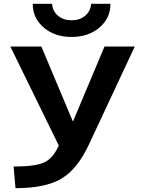

<svg xmlns="http://www.w3.org/2000/svg" viewBox="-20 -973 748 1003"><path d="M151 -953H252Q255 -914 283.5 -890.5Q312 -867 354 -867Q396 -867 424.5 -890.5Q453 -914 456 -953H557Q557 -878 499.5 -829Q442 -780 354 -780Q266 -780 208.5 -829Q151 -878 151 -953ZM61 10 51 -103Q166 -103 212 -125Q258 -147 287 -213L34 -730H196L360 -340H362L526 -730H684L444 -217Q384 -89 300.5 -39.5Q217 10 61 10Z"/></svg>

Font: M PLUS 1p
Style: Bold
Weight: 700
Version: Version 1.062